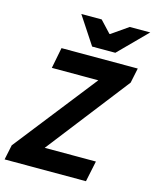

<svg xmlns="http://www.w3.org/2000/svg" viewBox="-130 -939 826 1024"><g transform="rotate(15 282.5 -427.5)"><path d="M-4.6 0 12.6 -82.3 369 -536.8H112.4L134.9 -651.8H556L538.8 -569.5L186.1 -115H468.7L444.6 0ZM290.6 -702.1 189.9 -855.1H302.3L361.9 -791.4H365.9L457.4 -855.1H570.5L418.7 -702.1Z"/></g></svg>

Font: Source Sans 3
Style: Italic
Weight: 200
Italic angle: -11°
Designer: Paul D. Hunt
Foundry: Adobe
Version: Version 3.046;hotconv 1.0.118;makeotfexe 2.5.65603